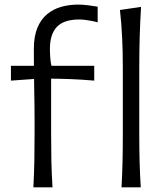

<svg xmlns="http://www.w3.org/2000/svg" viewBox="-20 -804 715 824"><path d="M123.2 0Q126.4 -58.3 127.4 -112.7Q128.4 -167 128.4 -231.4V-282.5Q128.4 -314.9 128 -350.1Q127.5 -385.4 126.8 -423.9Q126.1 -462.5 125.7 -504.7Q125.2 -547 125.2 -593.3Q125.2 -647.5 140.3 -684.2Q155.5 -721 182 -743Q208.6 -765.1 242.9 -774.7Q277.1 -784.3 315 -784.3Q335.5 -784.3 360 -781.1Q384.6 -777.9 399.1 -775.4V-708Q388 -711.5 374.1 -714.1Q360.3 -716.8 346.2 -718.6Q332.2 -720.4 320.3 -720.4Q254.4 -720.4 224.3 -688.9Q194.2 -657.3 194.2 -593.4Q194.2 -574.2 196.1 -552.6Q197.9 -531 201 -521.7L199.4 -503.1V-231.4Q199.4 -167 200.5 -112.7Q201.7 -58.3 205.4 0ZM26.9 -458V-521.7H384.4V-458Q331.4 -462.7 279.9 -464.6Q228.3 -466.4 176.6 -466.7H149.2ZM501.5 0H584.1Q580.5 -57.6 579.1 -111.1Q577.7 -164.6 577.7 -228.7V-515.4Q577.7 -583.6 579.6 -647.3Q581.5 -710.9 585.3 -774.5L494.8 -761.1Q501.4 -703.3 504.2 -642.3Q507.1 -581.3 507.1 -515.4V-228.7Q507.1 -164.6 505.9 -111.1Q504.7 -57.6 501.5 0Z"/></svg>

Font: Pinar-VF
Style: Regular
Weight: 300
Designer: Amin Abedi
Version: Version 3.0